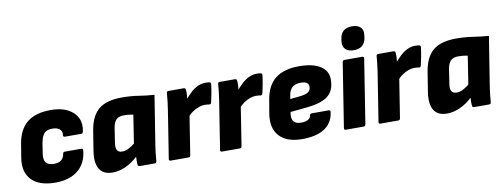

<svg xmlns="http://www.w3.org/2000/svg" viewBox="-61 -1048 3631 1383"><g transform="rotate(-10 1755.0 -357.0)"><path d="M253 12Q134 12 78.5 -46.5Q23 -105 40 -207L56 -305Q73 -409 135 -459Q197 -509 308 -509Q383 -509 432 -483.5Q481 -458 501.5 -415Q522 -372 510 -316Q507 -302 496 -302H377Q362 -302 364 -316Q368 -345 349 -360Q330 -375 296 -375Q256 -375 237 -354.5Q218 -334 209 -285L198 -214Q190 -166 207 -144.5Q224 -123 265 -123Q302 -123 320 -139Q338 -155 342 -182Q344 -196 356 -196H475Q491 -196 489 -182Q480 -88 417.5 -38Q355 12 253 12Z M672 12Q624 12 597 -9Q570 -30 561 -69.5Q552 -109 561 -165L584 -309Q601 -414 658 -461.5Q715 -509 827 -509Q895 -509 950 -500Q1005 -491 1064 -487L1007 -129Q1002 -97 999 -68.5Q996 -40 994 -14Q993 0 980 0H870Q857 0 856 -14Q855 -27 855 -41.5Q855 -56 856 -71Q814 -31 765.5 -9.5Q717 12 672 12ZM765 -125Q788 -125 810 -136Q832 -147 857 -167L889 -373Q876 -376 858 -378Q840 -380 820 -380Q782 -380 763.5 -360Q745 -340 739 -298L723 -194Q718 -161 727.5 -143Q737 -125 765 -125Z M1097 0Q1083 0 1085 -14L1141 -369Q1146 -401 1149 -429Q1152 -457 1154 -483Q1154 -497 1168 -497H1279Q1292 -497 1293 -484Q1295 -467 1294 -447.5Q1293 -428 1290 -408L1294 -344L1242 -14Q1241 -8 1238 -4Q1235 0 1227 0ZM1273 -280 1283 -410Q1307 -438 1331 -460.5Q1355 -483 1382.5 -496Q1410 -509 1441 -509Q1463 -509 1472 -506Q1478 -503 1479 -499Q1480 -495 1479 -489Q1476 -462 1469.5 -426.5Q1463 -391 1456 -362Q1452 -348 1440 -350Q1434 -351 1426 -352Q1418 -353 1406 -353Q1388 -353 1365 -345.5Q1342 -338 1318.5 -322Q1295 -306 1273 -280Z M1472 0Q1458 0 1460 -14L1516 -369Q1521 -401 1524 -429Q1527 -457 1529 -483Q1529 -497 1543 -497H1654Q1667 -497 1668 -484Q1670 -467 1669 -447.5Q1668 -428 1665 -408L1669 -344L1617 -14Q1616 -8 1613 -4Q1610 0 1602 0ZM1648 -280 1658 -410Q1682 -438 1706 -460.5Q1730 -483 1757.5 -496Q1785 -509 1816 -509Q1838 -509 1847 -506Q1853 -503 1854 -499Q1855 -495 1854 -489Q1851 -462 1844.5 -426.5Q1838 -391 1831 -362Q1827 -348 1815 -350Q1809 -351 1801 -352Q1793 -353 1781 -353Q1763 -353 1740 -345.5Q1717 -338 1693.5 -322Q1670 -306 1648 -280Z M2058 12Q1945 12 1891 -47Q1837 -106 1855 -212L1872 -311Q1889 -412 1951.5 -460.5Q2014 -509 2123 -509Q2224 -509 2279 -474.5Q2334 -440 2334 -376Q2334 -296 2286 -257Q2238 -218 2129 -207L2008 -195L2006 -185Q2000 -145 2016.5 -125.5Q2033 -106 2070 -106Q2101 -106 2120 -116.5Q2139 -127 2141 -145Q2143 -159 2155 -159H2279Q2294 -159 2292 -145Q2286 -94 2257.5 -59Q2229 -24 2179 -6Q2129 12 2058 12ZM2022 -287 2104 -296Q2141 -301 2157.5 -314Q2174 -327 2174 -351Q2174 -371 2159.5 -380.5Q2145 -390 2115 -390Q2076 -390 2054 -371Q2032 -352 2026 -313Z M2378 0Q2364 0 2366 -14L2440 -484Q2443 -497 2455 -497H2584Q2599 -497 2597 -484L2523 -14Q2520 0 2508 0ZM2535 -554Q2495 -554 2474 -574Q2453 -594 2457 -631L2460 -650Q2464 -686 2486.5 -706Q2509 -726 2549 -726Q2590 -726 2611 -706.5Q2632 -687 2627 -650L2625 -631Q2620 -594 2597.5 -574Q2575 -554 2535 -554Z M2631 0Q2617 0 2619 -14L2675 -369Q2680 -401 2683 -429Q2686 -457 2688 -483Q2688 -497 2702 -497H2813Q2826 -497 2827 -484Q2829 -467 2828 -447.5Q2827 -428 2824 -408L2828 -344L2776 -14Q2775 -8 2772 -4Q2769 0 2761 0ZM2807 -280 2817 -410Q2841 -438 2865 -460.5Q2889 -483 2916.5 -496Q2944 -509 2975 -509Q2997 -509 3006 -506Q3012 -503 3013 -499Q3014 -495 3013 -489Q3010 -462 3003.5 -426.5Q2997 -391 2990 -362Q2986 -348 2974 -350Q2968 -351 2960 -352Q2952 -353 2940 -353Q2922 -353 2899 -345.5Q2876 -338 2852.5 -322Q2829 -306 2807 -280Z M3118 12Q3070 12 3043 -9Q3016 -30 3007 -69.5Q2998 -109 3007 -165L3030 -309Q3047 -414 3104 -461.5Q3161 -509 3273 -509Q3341 -509 3396 -500Q3451 -491 3510 -487L3453 -129Q3448 -97 3445 -68.5Q3442 -40 3440 -14Q3439 0 3426 0H3316Q3303 0 3302 -14Q3301 -27 3301 -41.5Q3301 -56 3302 -71Q3260 -31 3211.5 -9.5Q3163 12 3118 12ZM3211 -125Q3234 -125 3256 -136Q3278 -147 3303 -167L3335 -373Q3322 -376 3304 -378Q3286 -380 3266 -380Q3228 -380 3209.5 -360Q3191 -340 3185 -298L3169 -194Q3164 -161 3173.5 -143Q3183 -125 3211 -125Z"/></g></svg>

Font: Sofia Sans Black
Style: Italic
Weight: 900
Italic angle: -9°
Version: Version 4.100-B